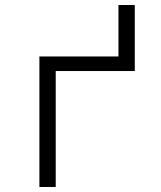

<svg xmlns="http://www.w3.org/2000/svg" viewBox="-20 -745 640 765"><path d="M137 0V-520H452V-725H517V-462H202V0Z"/></svg>

Font: Iosevka Custom Light Extended
Style: Regular
Weight: 300
Width: 7
Monospace: yes
Designer: Belleve Invis
Foundry: Belleve Invis
Version: Version 11.2.4; ttfautohint (v1.8.4)